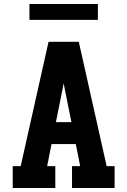

<svg xmlns="http://www.w3.org/2000/svg" viewBox="-20 -945 640 965"><path d="M44 0V-110H84L224 -735H376L516 -110H556V0H342V-110H383L361 -221H239L217 -110H258V0ZM261 -331H339L307 -490Q305 -499 303.5 -508Q302 -517 300 -526Q298 -517 296.5 -508Q295 -499 293 -490ZM128 -845V-925H472V-845Z"/></svg>

Font: Iosevka Etoile Extrabold
Style: Regular
Weight: 800
Designer: Belleve Invis
Foundry: Belleve Invis
Version: Version 22.1.2; ttfautohint (v1.8.4)